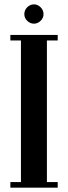

<svg xmlns="http://www.w3.org/2000/svg" viewBox="-20 -860 311 880"><path d="M27.5 0V-25.5H76V-674.5H27.5V-700H244.5V-674.5H195V-25.5H244.5V0ZM136 -751.5Q118 -751.5 104.8 -764.5Q91.5 -777.5 91.5 -795Q91.5 -813.5 104.8 -826.8Q118 -840 136 -840Q152.5 -840 166 -826.8Q179.5 -813.5 179.5 -795Q179.5 -777.5 166 -764.5Q152.5 -751.5 136 -751.5Z"/></svg>

Font: Imbue 50pt
Style: Bold
Weight: 700
Designer: Tyler Finck
Foundry: Etcetera Type Company
Version: Version 1.102; ttfautohint (v1.8.3)